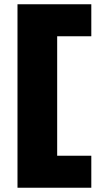

<svg xmlns="http://www.w3.org/2000/svg" viewBox="-20 -770 477 900"><path d="M408 110V-40H248V-600H408V-750H62V110Z"/></svg>

Font: Geist Black
Style: Regular
Weight: 400
Designer: Basement.studio, Andrés Briganti, Mateo Zaragoza
Foundry: Basement.studio, Vercel, Andrés Briganti, Guido Ferreyra, Mateo Zaragoza
Version: Version 1.401